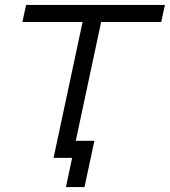

<svg xmlns="http://www.w3.org/2000/svg" viewBox="-20 -638 686 776"><path d="M196.5 0 328.5 -618H403.5L271.5 0ZM70.5 -549 85.5 -618H646.5L631.5 -549ZM246.5 118 271.5 0H239.5L254.5 -69H361.5L321.5 118Z"/></svg>

Font: Victor Mono Thin
Style: Italic
Weight: 100
Italic angle: -12°
Monospace: yes
Designer: Rune Bjørnerås
Version: Version 1.561;gftools[0.9.30]